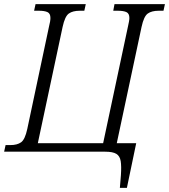

<svg xmlns="http://www.w3.org/2000/svg" viewBox="-40 -734 818 929"><path d="M540 175 545 114Q548 70 544 45.5Q540 21 523 10.5Q506 0 469 0H-20L-13 -32H10Q43 -32 62 -45.5Q81 -59 92 -110L197 -605Q204 -632 204 -647Q204 -669 189.5 -675.5Q175 -682 149 -682H125L132 -714H375L368 -682H346Q312 -682 293 -668.5Q274 -655 263 -604L143 -41H459L579 -605Q582 -618 584 -629Q586 -640 586 -647Q586 -669 571.5 -675.5Q557 -682 531 -682H508L514 -714H758L751 -682H728Q694 -682 675 -668.5Q656 -655 645 -604L525 -41H619L574 175Z"/></svg>

Font: Noto Serif SemiCondensed Light
Style: Italic
Weight: 300
Width: 4
Italic angle: -12°
Designer: Monotype Design Team
Foundry: Monotype Imaging Inc.
Version: Version 2.013; ttfautohint (v1.8.4.7-5d5b)